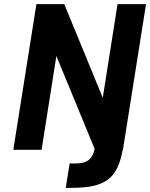

<svg xmlns="http://www.w3.org/2000/svg" viewBox="-20 -720 722 923"><path d="M682 -700H545L474 -250L289 -700H155L44 0H180L251 -451L435 -4C424 45 400 66 340 66C332 66 324 66 315 65L296 183C306 183 316 183 326 183C493 183 545 133 570 0H571Z"/></svg>

Font: Arthouse Owned
Style: Bold Italic
Weight: 700
Italic angle: -10°
Designer: Jeremy Tribby
Foundry: Tribby Type
Version: Version 1.000;PS 001.000;hotconv 1.0.88;makeotf.lib2.5.64775